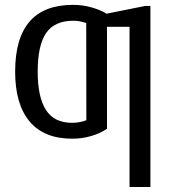

<svg xmlns="http://www.w3.org/2000/svg" viewBox="-20 -558 707 786"><path d="M510.3 207.5V-448.2H418V-30.8Q390.1 -11.7 352.8 -1Q315.4 9.8 275.9 9.8Q160.2 9.8 101.1 -60.8Q42 -131.3 42 -264.6Q42 -538.1 278.8 -538.1Q318.8 -538.1 355.2 -527.6Q391.6 -517.1 416.5 -502L574.7 -533.7H595.7V207.5ZM280.3 -473.1Q203.1 -473.1 168.7 -422.6Q134.3 -372.1 134.3 -264.6Q134.3 -160.2 168.2 -107.7Q202.1 -55.2 274.9 -55.2Q306.2 -55.2 333.5 -65.9L333 -463.4Q307.6 -473.1 280.3 -473.1Z"/></svg>

Font: Arial
Style: Regular
Weight: 400
Designer: Steve Matteson
Foundry: Ascender Corporation
Version: Version 2.00.3